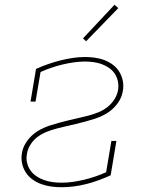

<svg xmlns="http://www.w3.org/2000/svg" viewBox="-20 -777 640 805"><path d="M238 8Q216 8 194.5 5Q173 2 153.5 -5Q134 -12 117 -24Q100 -36 88.5 -53.5Q77 -71 72.5 -92Q68 -113 72 -135Q75 -155 86 -174Q97 -193 113 -208Q129 -223 148.5 -233.5Q168 -244 188 -250.5Q208 -257 228.5 -262.5Q249 -268 269.5 -273Q290 -278 310.5 -282.5Q331 -287 351.5 -292.5Q372 -298 392 -306Q412 -314 429.5 -327.5Q447 -341 459 -359.5Q471 -378 475 -399Q478 -417 474.5 -435Q471 -453 461.5 -467.5Q452 -482 437.5 -492Q423 -502 407 -508Q391 -514 372.5 -516.5Q354 -519 336 -519Q313 -519 289 -515.5Q265 -512 242 -506.5Q219 -501 195.5 -493Q172 -485 150 -475L129 -351H108L131 -488Q155 -499 181 -508Q207 -517 232.5 -523.5Q258 -530 284.5 -534Q311 -538 336 -538Q357 -538 378.5 -535Q400 -532 419 -524.5Q438 -517 454 -505Q470 -493 480.5 -475.5Q491 -458 495 -437.5Q499 -417 495 -396Q492 -375 481 -356Q470 -337 454 -322Q438 -307 418.5 -296.5Q399 -286 379 -279.5Q359 -273 338.5 -267.5Q318 -262 297.5 -257Q277 -252 256.5 -247.5Q236 -243 215.5 -237.5Q195 -232 175 -224Q155 -216 137.5 -203Q120 -190 108 -171Q96 -152 93 -132Q89 -113 93.5 -94.5Q98 -76 108 -62Q118 -48 133 -38Q148 -28 165 -22Q182 -16 201 -13.5Q220 -11 238 -11Q262 -11 286 -14.5Q310 -18 333 -23.5Q356 -29 379.5 -37Q403 -45 425 -55L447 -186H468L444 -42Q420 -31 394 -21.5Q368 -12 342.5 -5.5Q317 1 290.5 4.5Q264 8 238 8ZM341 -604 328 -616 460 -757 476 -743Z"/></svg>

Font: Iosevka Curly Slab ThEx
Style: Italic
Weight: 100
Width: 7
Italic angle: -9°
Monospace: yes
Designer: Belleve Invis
Foundry: Belleve Invis
Version: Version 11.1.0; ttfautohint (v1.8.3)